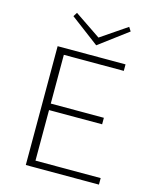

<svg xmlns="http://www.w3.org/2000/svg" viewBox="-126 -942 831 1027"><g transform="rotate(15 290.0 -428.5)"><path d="M474 -835 315 -716 157 -835 171 -857 316 -759 460 -857ZM161 -36H522V0H117V-658H493V-622H161V-352H455V-316H161Z"/></g></svg>

Font: EauTest Light
Style: Regular
Weight: 300
Designer: Christian Thalmann (Catharsis Fonts)
Version: Version 0.001;PS 000.001;hotconv 1.0.88;makeotf.lib2.5.64775